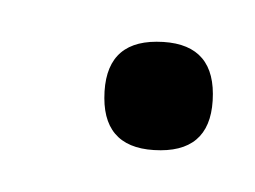

<svg xmlns="http://www.w3.org/2000/svg" viewBox="-20 -316 122 92"><path d="M57 -244Q30 -244 30 -269Q30 -296 55 -296Q82 -296 82 -271Q82 -244 57 -244Z"/></svg>

Font: Oooh Baby
Style: Regular
Weight: 400
Designer: Robert E. Leuschke
Foundry: Robert E. Leuschke
Version: Version 1.011; ttfautohint (v1.8.3)